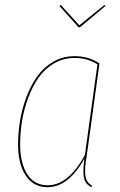

<svg xmlns="http://www.w3.org/2000/svg" viewBox="-20 -758 492 787"><path d="M408.2 -737.8 412.1 -733.4 307.6 -646H302.2L223.6 -733.4L229 -737.8L305.2 -654.3ZM286.1 -527.8Q342.8 -527.8 387.7 -498L335.4 -118.7Q326.2 -67.4 329.8 -38.8Q333.5 -10.3 357.4 2.9L354.5 9.3Q340.8 2 333 -8.5Q325.2 -19 323.2 -35.6Q321.3 -52.2 322 -67.4Q322.8 -82.5 326.2 -108.4Q260.7 9.3 174.8 9.3Q117.2 9.3 85.7 -38.1Q54.2 -85.4 54.2 -165Q54.2 -214.4 62.3 -263.7Q70.3 -313 88.6 -361.1Q106.9 -409.2 133.1 -445.8Q159.2 -482.4 198.7 -505.1Q238.3 -527.8 286.1 -527.8ZM286.1 -520.5Q240.2 -520.5 201.9 -498.3Q163.6 -476.1 138.4 -440.2Q113.3 -404.3 95.7 -357.2Q78.1 -310.1 70.3 -261.7Q62.5 -213.4 62.5 -165.5Q62.5 -89.4 91.8 -43.9Q121.1 1.5 175.3 1.5Q260.7 1.5 328.1 -123L379.4 -494.1Q339.4 -520.5 286.1 -520.5Z"/></svg>

Font: Fira Sans Compressed Eight
Style: Italic
Weight: 100
Width: 3
Italic angle: -8°
Designer: Carrois Corporate & Edenspiekermann AG
Foundry: Carrois Corporate GbR & Edenspiekermann AG
Version: Version 4.203;PS 004.203;hotconv 1.0.88;makeotf.lib2.5.64775